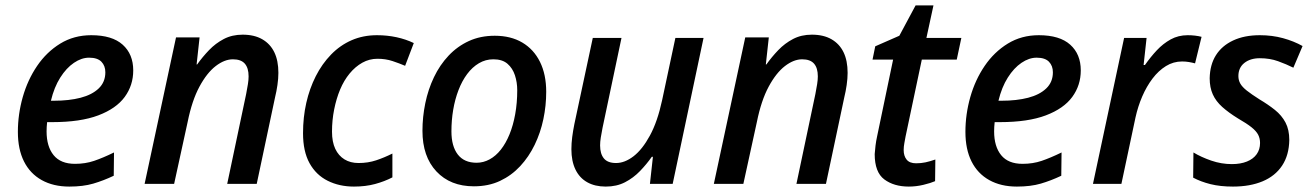

<svg xmlns="http://www.w3.org/2000/svg" viewBox="-20 -679 4844 709"><path d="M236 10Q177 10 134 -14Q91 -38 68.5 -83Q46 -128 46 -192Q46 -257 64 -320.5Q82 -384 117 -435.5Q152 -487 202.5 -518Q253 -549 317 -549Q394 -549 433 -514Q472 -479 472 -419Q472 -364 440.5 -321Q409 -278 343 -253Q277 -228 173 -228H154Q153 -219 152.5 -210.5Q152 -202 152 -194Q152 -138 178 -106Q204 -74 257 -74Q295 -74 327.5 -85Q360 -96 401 -116L400 -30Q362 -12 324.5 -1Q287 10 236 10ZM179 -307Q235 -307 277.5 -318Q320 -329 344.5 -352.5Q369 -376 369 -412Q369 -436 354.5 -451Q340 -466 309 -466Q281 -466 253 -447Q225 -428 202.5 -392.5Q180 -357 168 -307Z M514 0 630 -541H717L706 -441H708Q728 -469 752 -494Q776 -519 806.5 -535Q837 -551 876 -551Q919 -551 948.5 -534Q978 -517 993 -486Q1008 -455 1008 -410Q1008 -389 1004.5 -365Q1001 -341 996 -321L928 0H819L889 -332Q893 -353 895.5 -368.5Q898 -384 898 -397Q898 -428 884 -444Q870 -460 840 -460Q809 -460 776.5 -435Q744 -410 716.5 -359Q689 -308 673 -229L623 0Z M1287 10Q1233 10 1190 -11.5Q1147 -33 1123 -76.5Q1099 -120 1099 -187Q1099 -246 1111 -299Q1123 -352 1146 -397.5Q1169 -443 1202.5 -477.5Q1236 -512 1278.5 -530.5Q1321 -549 1372 -549Q1410 -549 1444.5 -541.5Q1479 -534 1508 -520L1476 -436Q1455 -445 1429.5 -453.5Q1404 -462 1374 -462Q1344 -462 1318 -447.5Q1292 -433 1271 -407.5Q1250 -382 1236 -348.5Q1222 -315 1214 -275Q1206 -235 1206 -193Q1206 -155 1218 -129.5Q1230 -104 1252 -90.5Q1274 -77 1304 -77Q1339 -77 1369 -87Q1399 -97 1429 -112V-24Q1400 -9 1365 0.5Q1330 10 1287 10Z M1730 9Q1643 9 1591.5 -46Q1540 -101 1540 -196Q1540 -247 1550.5 -298Q1561 -349 1582.5 -394Q1604 -439 1636.5 -473.5Q1669 -508 1711.5 -527.5Q1754 -547 1807 -547Q1866 -547 1908.5 -522Q1951 -497 1974 -450.5Q1997 -404 1997 -340Q1997 -289 1986.5 -239Q1976 -189 1954.5 -144.5Q1933 -100 1901 -65.5Q1869 -31 1826.5 -11Q1784 9 1730 9ZM1740 -78Q1765 -78 1788 -90.5Q1811 -103 1829.5 -126.5Q1848 -150 1861.5 -183Q1875 -216 1882.5 -257.5Q1890 -299 1890 -346Q1890 -375 1881.5 -401Q1873 -427 1854 -443.5Q1835 -460 1802 -460Q1773 -460 1748.5 -445.5Q1724 -431 1705 -405.5Q1686 -380 1673 -346Q1660 -312 1653.5 -273.5Q1647 -235 1647 -194Q1647 -139 1670.5 -108.5Q1694 -78 1740 -78Z M2217 10Q2177 10 2148.5 -6Q2120 -22 2105 -53Q2090 -84 2090 -128Q2090 -150 2093 -173Q2096 -196 2101 -221L2169 -539H2275L2205 -207Q2201 -187 2198.5 -171Q2196 -155 2196 -142Q2196 -111 2210 -94Q2224 -77 2255 -77Q2287 -77 2319.5 -102Q2352 -127 2380 -178.5Q2408 -230 2425 -309L2474 -539H2578L2464 0H2380L2391 -100H2387Q2368 -73 2343.5 -47.5Q2319 -22 2288 -6Q2257 10 2217 10Z M2616 0 2732 -541H2819L2808 -441H2810Q2830 -469 2854 -494Q2878 -519 2908.5 -535Q2939 -551 2978 -551Q3021 -551 3050.5 -534Q3080 -517 3095 -486Q3110 -455 3110 -410Q3110 -389 3106.5 -365Q3103 -341 3098 -321L3030 0H2921L2991 -332Q2995 -353 2997.5 -368.5Q3000 -384 3000 -397Q3000 -428 2986 -444Q2972 -460 2942 -460Q2911 -460 2878.5 -435Q2846 -410 2818.5 -359Q2791 -308 2775 -229L2725 0Z M3336 10Q3281 10 3245.5 -16.5Q3210 -43 3210 -110Q3211 -124 3213 -141Q3215 -158 3219 -176L3278 -459H3202L3212 -508L3301 -547L3361 -659H3427L3401 -539H3530L3513 -459H3384L3324 -175Q3322 -164 3319.5 -150.5Q3317 -137 3317 -125Q3317 -103 3328 -89.5Q3339 -76 3363 -76Q3381 -76 3397.5 -79.5Q3414 -83 3434 -90L3433 -10Q3417 -3 3390 3.5Q3363 10 3336 10Z M3735 10Q3676 10 3633 -14Q3590 -38 3567.5 -83Q3545 -128 3545 -192Q3545 -257 3563 -320.5Q3581 -384 3616 -435.5Q3651 -487 3701.5 -518Q3752 -549 3816 -549Q3893 -549 3932 -514Q3971 -479 3971 -419Q3971 -364 3939.5 -321Q3908 -278 3842 -253Q3776 -228 3672 -228H3653Q3652 -219 3651.5 -210.5Q3651 -202 3651 -194Q3651 -138 3677 -106Q3703 -74 3756 -74Q3794 -74 3826.5 -85Q3859 -96 3900 -116L3899 -30Q3861 -12 3823.5 -1Q3786 10 3735 10ZM3678 -307Q3734 -307 3776.5 -318Q3819 -329 3843.5 -352.5Q3868 -376 3868 -412Q3868 -436 3853.5 -451Q3839 -466 3808 -466Q3780 -466 3752 -447Q3724 -428 3701.5 -392.5Q3679 -357 3667 -307Z M4016 0 4131 -539H4214L4203 -439H4208Q4229 -469 4252 -493.5Q4275 -518 4303 -533.5Q4331 -549 4366 -549Q4379 -549 4392.5 -547.5Q4406 -546 4417 -543L4393 -445Q4382 -448 4370 -450Q4358 -452 4345 -452Q4313 -452 4285.5 -435Q4258 -418 4236 -389Q4214 -360 4198 -323Q4182 -286 4173 -245L4121 0Z M4533 10Q4486 10 4450 1Q4414 -8 4386 -23L4387 -116Q4415 -99 4452.5 -86Q4490 -73 4529 -73Q4561 -73 4584.5 -82.5Q4608 -92 4620.5 -109.5Q4633 -127 4633 -151Q4633 -168 4626 -181.5Q4619 -195 4601.5 -209Q4584 -223 4551 -242Q4517 -263 4493.5 -284Q4470 -305 4458.5 -330.5Q4447 -356 4447 -390Q4448 -440 4470 -475Q4492 -510 4533.5 -529.5Q4575 -549 4632 -549Q4678 -549 4718 -538Q4758 -527 4790 -509L4756 -429Q4730 -442 4699.5 -453Q4669 -464 4632 -464Q4597 -464 4575 -446.5Q4553 -429 4553 -398Q4553 -383 4560 -370.5Q4567 -358 4584 -344.5Q4601 -331 4631 -312Q4663 -293 4688 -273Q4713 -253 4727 -226.5Q4741 -200 4741 -162Q4740 -106 4714.5 -67.5Q4689 -29 4642.5 -9.5Q4596 10 4533 10Z"/></svg>

Font: Noto Sans Display Medium
Style: Italic
Weight: 500
Italic angle: -12°
Designer: Monotype Design Team
Foundry: Monotype Imaging Inc.
Version: Version 2.003